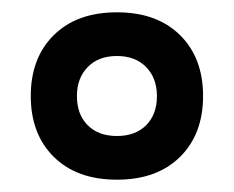

<svg xmlns="http://www.w3.org/2000/svg" viewBox="-20 -750 380 312"><path d="M30 -594Q30 -656 67.5 -693Q105 -730 170 -730Q235 -730 272.5 -693Q310 -656 310 -594Q310 -532 272.5 -495Q235 -458 170 -458Q105 -458 67.5 -495Q30 -532 30 -594ZM235 -594Q235 -623 217.5 -641Q200 -659 170 -659Q140 -659 122.5 -641Q105 -623 105 -594Q105 -564 122.5 -546.5Q140 -529 170 -529Q200 -529 217.5 -546.5Q235 -564 235 -594Z"/></svg>

Font: KoHo
Style: Bold
Weight: 700
Designer: Cadson Demak & Katatrad Team
Foundry: Cadson Demak Co.,Ltd.
Version: Version 1.000; ttfautohint (v1.6)